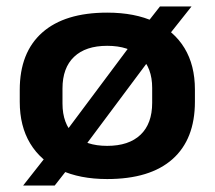

<svg xmlns="http://www.w3.org/2000/svg" viewBox="-20 -539 663 593"><path d="M311 14Q226.5 14 166 -14.2Q105.5 -42.5 73.2 -96Q41 -149.5 41 -224.5V-261.5Q41 -377 110.5 -438.5Q180 -500 311 -500Q396.5 -500 457 -471.8Q517.5 -443.5 549.8 -390.5Q582 -337.5 582 -262.5V-225Q582 -109 512.8 -47.5Q443.5 14 311 14ZM51.5 34 140 -78.5 170.5 -115 401 -423.5 425 -456.5 474 -519H571.5L485 -410L457 -375.5L227.5 -68L205 -37.5L149 34ZM311 -88.5Q378 -88.5 414 -122.8Q450 -157 450 -221.5V-267.5Q450 -329.5 414.2 -363.5Q378.5 -397.5 311 -397.5Q244.5 -397.5 208.8 -363.5Q173 -329.5 173 -265.5V-219.5Q173 -156.5 208.8 -122.5Q244.5 -88.5 311 -88.5Z"/></svg>

Font: AnekLatin_SemiExpandedSemiBold
Style: Regular
Weight: 600
Width: 6
Designer: Yesha Goshar
Foundry: Ek Type
Version: Version 1.003